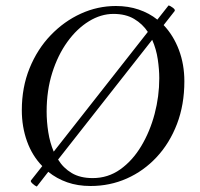

<svg xmlns="http://www.w3.org/2000/svg" viewBox="-20 -671 733 704"><path d="M115 13Q109 11 99.5 2.5Q90 -6 94 -10L135 -62Q98 -100 79 -153Q60 -206 60 -267Q60 -351 88.5 -421Q117 -491 166 -542Q215 -593 276.5 -621Q338 -649 405 -649Q450 -649 488.5 -636Q527 -623 557 -599L598 -651Q604 -650 614 -642.5Q624 -635 620 -630L580 -579Q616 -541 636 -488Q656 -435 656 -373Q656 -287 629 -216.5Q602 -146 554.5 -95Q507 -44 445 -16.5Q383 11 312 11Q265 11 226.5 -2.5Q188 -16 157 -41ZM538 -525 193 -86Q212 -55 243 -36.5Q274 -18 320 -18Q376 -18 421 -50Q466 -82 498 -135.5Q530 -189 547 -253.5Q564 -318 564 -384Q564 -416 558.5 -453.5Q553 -491 538 -525ZM396 -620Q350 -620 306 -593Q262 -566 227 -517.5Q192 -469 171.5 -404Q151 -339 151 -262Q151 -225 157 -186.5Q163 -148 177 -115L522 -554Q503 -583 472 -601.5Q441 -620 396 -620Z"/></svg>

Font: Amiri
Style: Italic
Weight: 400
Italic angle: 10°
Designer: Khaled Hosny
Version: Version 0.113